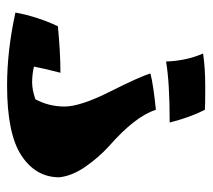

<svg xmlns="http://www.w3.org/2000/svg" viewBox="-48 -514 586 529"><g transform="rotate(90 244.5 -250.0)"><path d="M216 23Q120 23 15 0Q27 -63 53 -117Q125 -124 181 -124Q170 -83 164 -51Q186 -46 207 -46Q228 -46 254 -55Q274 -92 274 -135.5Q274 -179 232.5 -261.5Q191 -344 183 -372Q214 -380 283 -387Q301 -330 383 -258Q413 -231 439 -194Q465 -157 469 -121Q469 -56 409 -16.5Q349 23 216 23ZM128 -517Q167 -523 219.5 -523Q272 -523 283 -522Q304 -481 318 -425Q207 -425 150 -415Q148 -471 128 -517Z"/></g></svg>

Font: Ruslan Display
Style: Regular
Weight: 400
Version: Version 1.001